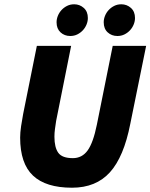

<svg xmlns="http://www.w3.org/2000/svg" viewBox="-20 -864 702 896"><path d="M88 -332 152 -650H312L242 -300Q239 -280 236.5 -262Q234 -244 234 -226Q234 -176 252 -151Q270 -126 320 -126Q363 -126 389 -162Q415 -198 432 -282L506 -650H662L588 -286Q558 -132 493 -60Q428 12 316 12Q194 12 134 -44.5Q74 -101 74 -222Q74 -245 78.5 -275.5Q83 -306 88 -332ZM308 -696Q281 -696 262.5 -713Q244 -730 244 -760Q244 -775 250 -790Q256 -805 267 -817Q278 -829 293 -836.5Q308 -844 326 -844Q352 -844 371 -827Q390 -810 390 -780Q390 -765 384 -750Q378 -735 367 -723Q356 -711 341 -703.5Q326 -696 308 -696ZM528 -696Q501 -696 482.5 -713Q464 -730 464 -760Q464 -775 470 -790Q476 -805 487 -817Q498 -829 513 -836.5Q528 -844 546 -844Q572 -844 591 -827Q610 -810 610 -780Q610 -765 604 -750Q598 -735 587 -723Q576 -711 561 -703.5Q546 -696 528 -696Z"/></svg>

Font: mr_Source Sans Pro
Style: Italic
Weight: 900
Italic angle: -11°
Designer: Paul D. Hunt
Foundry: Adobe Systems Incorporated
Version: Version 1.076;July 10, 2024;FontCreator 11.5.0.2430 64-bit